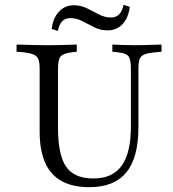

<svg xmlns="http://www.w3.org/2000/svg" viewBox="-20 -753 708 784"><path d="M141.9 -369.4V-472.6Q141.9 -497.6 136.7 -510.9Q131.5 -524.2 117.3 -530.2Q103.2 -536.3 75.8 -539.5L47.6 -541.9V-571Q61.3 -571 81.5 -570.2Q101.6 -569.4 124.6 -569Q147.6 -568.5 171 -568.5H179H185.5Q205.6 -568.5 225.8 -569Q246 -569.4 263.7 -570.2Q281.5 -571 293.5 -571V-541.9L273.4 -539.5Q237.9 -534.7 227.4 -522.2Q216.9 -509.7 216.9 -472.6V-369.4ZM344.4 11.3Q276.6 11.3 231.5 -13.7Q186.3 -38.7 164.1 -89.1Q141.9 -139.5 141.9 -215.3V-369.4H216.9V-230.6Q216.9 -119.4 250.4 -71.8Q283.9 -24.2 361.3 -24.2Q439.5 -24.2 477 -76.6Q514.5 -129 514.5 -235.5V-369.4H545.2V-233.1Q545.2 -108.9 495.6 -48.8Q446 11.3 344.4 11.3ZM514.5 -369.4V-472.6Q514.5 -509.7 504.8 -523Q495.2 -536.3 459.7 -539.5L438.7 -541.9V-571Q454.8 -570.2 479.8 -569.4Q504.8 -568.5 529.8 -568.5Q549.2 -568.5 569.8 -569Q590.3 -569.4 608.9 -570.2Q627.4 -571 639.5 -571V-541.9L608.1 -538.7Q581.5 -536.3 567.7 -529.8Q554 -523.4 549.6 -510.5Q545.2 -497.6 545.2 -472.6V-369.4ZM419.4 -629Q390.3 -629 365.3 -641.5Q340.3 -654 316.5 -666.5Q292.7 -679 267.7 -679Q246.8 -679 234.3 -666.5Q221.8 -654 216.1 -626.6L191.1 -634.7Q196 -678.2 220.2 -704.8Q244.4 -731.5 281.5 -731.5Q310.5 -731.5 335.5 -719Q360.5 -706.5 384.3 -694Q408.1 -681.5 433.1 -681.5Q454 -681.5 466.5 -694.4Q479 -707.3 484.7 -733.1L509.7 -725Q504.8 -681.5 481 -655.2Q457.3 -629 419.4 -629Z"/></svg>

Font: Playfair 5pt SemiExpanded Light Light
Style: Regular
Weight: 300
Version: Version 2.203